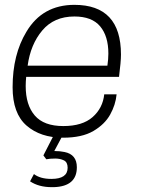

<svg xmlns="http://www.w3.org/2000/svg" viewBox="-20 -559 584 792"><path d="M202 213H193Q140 213 104 189L120 159Q146 179 192 179Q259 179 259 133Q259 110 243.5 102.5Q228 95 208 95Q185 95 171 98L159 82L199 4H236L204 64Q228 64 246 68Q297 78 297 131Q297 210 202 213ZM240 9Q147 9 89.5 -41Q32 -91 32 -199Q32 -334 89 -428Q155 -539 287 -539Q479 -539 479 -334Q479 -305 471 -242H88Q86 -222 86 -204Q86 -126 123.5 -82.5Q161 -39 241 -39Q320 -39 362 -76Q404 -113 410 -170H461Q457 -127 434.5 -86.5Q412 -46 365 -18.5Q318 9 240 9ZM423 -288Q427 -315 427 -338Q427 -410 393 -450.5Q359 -491 287 -491Q203 -491 154.5 -433.5Q106 -376 94 -288Z"/></svg>

Font: Tanohe Sans Light
Style: Italic
Weight: 300
Designer: Village Type and Design LLC & Cristiano Sobral
Foundry: Cooper Hewitt Smithsonian Design Museum
Version: Version 1.00;September 29, 2021;FontCreator 13.0.0.2655 64-b